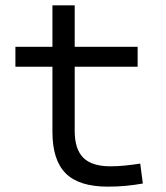

<svg xmlns="http://www.w3.org/2000/svg" viewBox="-20 -694 626 724"><path d="M386.7 9.8Q277.8 9.8 227.8 -40.3Q177.7 -90.3 177.7 -196.8V-442.4H38.1V-517.6H177.7V-673.8H261.7V-517.6H499V-442.4H261.7V-200.2Q261.7 -131.8 293.9 -99.4Q326.2 -66.9 396.5 -66.9Q422.9 -66.9 450 -69.6Q477.1 -72.3 508.8 -77.1L518.6 -2Q485.4 3.9 453.9 6.8Q422.4 9.8 386.7 9.8Z"/></svg>

Font: Cascadia Mono SemiLight
Style: Regular
Weight: 350
Monospace: yes
Designer: Aaron Bell
Foundry: Saja Typeworks
Version: Version 2404.023; ttfautohint (v1.8.4)